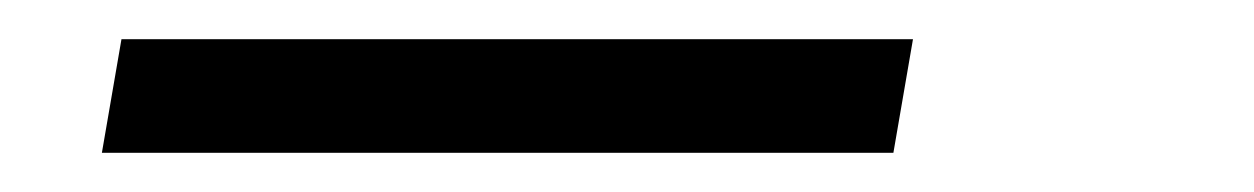

<svg xmlns="http://www.w3.org/2000/svg" viewBox="-20 -20 640 98"><path d="M32 58 42 0H446L436 58Z"/></svg>

Font: Iosevka Slab LtExObl
Style: Regular
Weight: 300
Width: 7
Italic angle: -9°
Monospace: yes
Designer: Belleve Invis
Foundry: Belleve Invis
Version: Version 11.1.0; ttfautohint (v1.8.3)